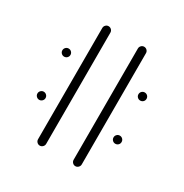

<svg xmlns="http://www.w3.org/2000/svg" viewBox="-128 -621 692 722"><g transform="rotate(30 218.0 -259.5)"><path d="M365.6 -353Q365.6 -360.4 370.7 -365.6Q375.9 -370.7 383 -370.7Q390.4 -370.7 395.6 -365.6Q400.7 -360.4 400.7 -353Q400.7 -345.6 395.6 -340.6Q390.4 -335.6 383 -335.6Q375.9 -335.6 370.7 -340.7Q365.6 -345.9 365.6 -353ZM35.2 -165.6Q35.2 -173 40.4 -178.1Q45.6 -183.3 52.6 -183.3Q60 -183.3 65.2 -178.1Q70.4 -173 70.4 -165.6Q70.4 -158.5 65.2 -153.3Q60 -148.1 52.6 -148.1Q45.6 -148.1 40.4 -153.3Q35.2 -158.5 35.2 -165.6ZM140.7 0Q133.7 0 128.5 -5.2Q123.3 -10.4 123.3 -17.8V-500.7Q123.3 -508.1 128.5 -513.3Q133.7 -518.5 140.7 -518.5Q148.1 -518.5 153.3 -513.3Q158.5 -508.1 158.5 -500.7V-17.8Q158.5 -10.7 153.3 -5.4Q148.1 0 140.7 0ZM35.2 -353Q35.2 -360.4 40.4 -365.6Q45.6 -370.7 52.6 -370.7Q60 -370.7 65.2 -365.6Q70.4 -360.4 70.4 -353Q70.4 -345.9 65.2 -340.7Q60 -335.6 52.6 -335.6Q45.6 -335.6 40.4 -340.7Q35.2 -345.9 35.2 -353ZM365.6 -165.6Q365.6 -173 370.7 -178.1Q375.9 -183.3 383 -183.3Q390.4 -183.3 395.6 -178.1Q400.7 -173 400.7 -165.6Q400.7 -158.1 395.6 -153.1Q390.4 -148.1 383 -148.1Q375.9 -148.1 370.7 -153.3Q365.6 -158.5 365.6 -165.6ZM295.2 0Q288.1 0 283 -5.2Q277.8 -10.4 277.8 -17.8V-500.7Q277.8 -508.1 283 -513.3Q288.1 -518.5 295.2 -518.5Q302.6 -518.5 307.8 -513.3Q313 -508.1 313 -500.7V-17.8Q313 -10.7 307.8 -5.4Q302.6 0 295.2 0Z"/></g></svg>

Font: 26F Galaxy Sans Light
Style: Regular
Weight: 300
Designer: C₂₉H₂₅N₃O₅
Version: Version 1.100